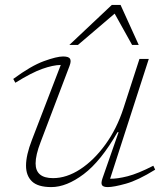

<svg xmlns="http://www.w3.org/2000/svg" viewBox="-20 -752 686 782"><path d="M397.5 -26 463 -213.5H458.5Q391 -95.5 321 -42.8Q251 10 189 10Q134.5 10 110.2 -13.2Q86 -36.5 86 -77.5Q86 -120 110 -182L227.5 -487.5Q196 -487 152.2 -471.5Q108.5 -456 42.5 -415L34 -430.5Q106.5 -484 158.8 -503Q211 -522 237 -522Q259.5 -522 265.2 -512.8Q271 -503.5 263 -483L145.5 -173.5Q125 -120.5 125 -86.5Q125 -26.5 196 -26.5Q251.5 -26.5 307.2 -63Q363 -99.5 409.5 -163.8Q456 -228 483 -311.5L548 -512H586L428.5 -24Q458 -23.5 500 -34.2Q542 -45 604.5 -77L612 -61Q542 -17.5 492.5 -3.8Q443 10 419 10Q400.5 10 395.5 2Q390.5 -6 397.5 -26ZM262.5 -569 435.5 -732H471L545 -569H518L447 -696.5L297.5 -569Z"/></svg>

Font: Newsreader 6pt ExtraLight
Style: Italic
Weight: 275
Italic angle: -17°
Designer: Hugues Gentile
Foundry: Production Type
Version: Version 1.003; ttfautohint (v1.8.3)